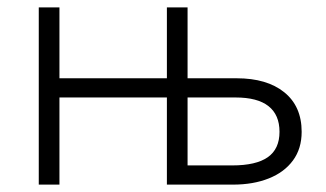

<svg xmlns="http://www.w3.org/2000/svg" viewBox="-20 -500 882 520"><path d="M85 0V-480H141V0ZM432 0V-480H488V-52H609Q673.5 -52 705.2 -74.2Q737 -96.5 737 -143Q737 -189 707.2 -212.5Q677.5 -236 618 -236H468H447H130V-288H621Q703 -288 750 -250Q797 -212 797 -143Q797 -97.5 773.5 -65.5Q750 -33.5 708 -16.8Q666 0 611 0Z"/></svg>

Font: Geologica Roman Thin
Style: Regular
Weight: 250
Designer: Sindre Bremnes, Frode Helland
Foundry: Monokrom Skriftforlag AS
Version: Version 1.010;gftools[0.9.28]